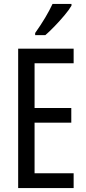

<svg xmlns="http://www.w3.org/2000/svg" viewBox="-20 -963 442 983"><path d="M357 0H73V-714H357V-639H157V-410H345V-335H157V-76H357ZM346 -934Q334 -913 310 -884.5Q286 -856 259.5 -828.5Q233 -801 212 -783H160V-794Q218 -876 249 -943H346Z"/></svg>

Font: Noto Sans Lao UI ExtCond
Style: Regular
Weight: 400
Width: 2
Designer: Monotype Design Team
Foundry: Monotype Imaging Inc.
Version: Version 2.000; ttfautohint (v1.8.4.7-5d5b)